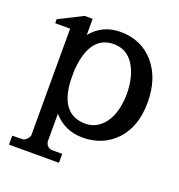

<svg xmlns="http://www.w3.org/2000/svg" viewBox="-126 -634 847 906"><g transform="rotate(20 297.5 -181.5)"><path d="M422 -395Q458 -340 459 -249Q457 -155 419 -103Q381 -51 321 -51Q197 -52 188 -218V-272Q202 -450 321 -450Q386 -450 422 -395ZM186 -528H146L27 -468V-448H102V90Q91 115 71 119L18 120V165H269V120H221Q192 120 185 90V-51Q242 14 329 15H332Q434 15 500 -55Q565 -125 565 -246Q565 -366 501 -441Q436 -515 332 -515H329Q241 -514 186 -447Z"/></g></svg>

Font: Sawarabi Mincho
Style: Regular
Weight: 400
Version: Version 1.082; ttfautohint (v1.8.4.7-5d5b)